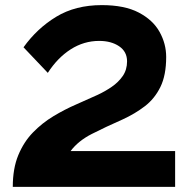

<svg xmlns="http://www.w3.org/2000/svg" viewBox="-20 -731 735 751"><path d="M30 0Q30 -72 51.5 -124Q73 -176 109 -213Q145 -250 189 -276.5Q233 -303 278 -322.5Q323 -342 362 -360Q390 -373 416.5 -391Q443 -409 460 -433.5Q477 -458 477 -491Q477 -529 446 -550Q415 -571 368 -571Q308 -571 256.5 -538Q205 -505 167 -446L72 -546Q125 -620 200 -665.5Q275 -711 378 -711Q467 -711 522.5 -682Q578 -653 604 -606.5Q630 -560 630 -508Q630 -437 607.5 -391Q585 -345 546.5 -315.5Q508 -286 460 -264Q392 -234 339 -207Q286 -180 256 -140H665V0Z"/></svg>

Font: Copperplate Sans CC
Style: Bold
Weight: 700
Designer: indestructible type*
Foundry: Cowboy Collective
Version: Version 1.000